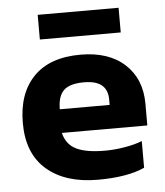

<svg xmlns="http://www.w3.org/2000/svg" viewBox="-50 -698 646 752"><g transform="rotate(-5 273.5 -322.0)"><path d="M126 -654H444V-557H126ZM31 -237Q31 -353 94.5 -418.5Q158 -484 279 -484Q390 -484 453 -426Q516 -368 516 -270V-185H180Q191 -139 230 -120Q269 -101 342 -101Q381 -101 421.5 -108Q462 -115 489 -126V-21Q421 10 305 10Q178 10 104.5 -53Q31 -116 31 -237ZM376 -278V-299Q376 -375 284 -375Q227 -375 203.5 -352Q180 -329 180 -278Z"/></g></svg>

Font: Kanit SemiBold
Style: Regular
Weight: 600
Designer: Katatrad Team
Foundry: CadsonDemak
Version: Version 1.030